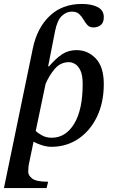

<svg xmlns="http://www.w3.org/2000/svg" viewBox="-36 -733 578 973"><path d="M200 220H-16L130 -486Q151 -590 215 -651.5Q279 -713 379 -713Q428 -713 459 -697Q490 -681 490 -646Q490 -618 474.5 -606Q459 -594 438 -594Q418 -594 407 -606Q396 -618 387 -634Q378 -650 365 -662Q352 -674 328 -674Q300 -674 277 -652Q254 -630 243 -575L208 -397H213Q246 -436 278 -457.5Q310 -479 352 -479Q409 -479 449.5 -436.5Q490 -394 490 -307Q490 -213 455.5 -141.5Q421 -70 361 -29.5Q301 11 224 11Q201 11 175 2.5Q149 -6 134 -15L111 96Q109 104 108 116Q107 128 107 138Q107 156 127.5 172Q148 188 208 188ZM145 -69Q158 -57 178.5 -46Q199 -35 226 -35Q297 -35 340 -106Q383 -177 383 -307Q383 -353 371 -377Q359 -401 343 -409.5Q327 -418 314 -418Q271 -418 242.5 -385Q214 -352 195 -308Z"/></svg>

Font: STIX Two Text Medium
Style: Italic
Weight: 500
Italic angle: -12°
Designer: Ross Mills, John Hudson & Paul Hanslow, Tiro Typeworks Ltd; with prior portions MicroPress Inc. and Coen Hoffman, Elsevi
Foundry: Tiro Typeworks Ltd
Version: Version 2.13 b171